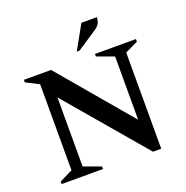

<svg xmlns="http://www.w3.org/2000/svg" viewBox="-150 -1000 1108 1143"><g transform="rotate(-20 404.5 -428.5)"><path d="M49 0V-16L132 -57V-602L50 -644V-660H222L608 -204V-605L500 -644V-660H760V-644L678 -604V5H626L202 -493V-56L311 -16V0ZM403 -710 488 -862H586Q586 -845 579 -828Q572 -811 549 -795L421 -710Z"/></g></svg>

Font: Spectral SemiBold
Style: Regular
Weight: 600
Designer: Jean-Baptiste Levee
Foundry: Production Type
Version: Version 2.001